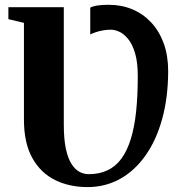

<svg xmlns="http://www.w3.org/2000/svg" viewBox="-20 -773 750 802"><path d="M345.5 8.5Q270 8.5 210 -21Q150 -50.5 115 -113Q80 -175.5 80 -274V-677.5L15 -693V-743H246.5V-253Q246.5 -191.5 255.2 -151.2Q264 -111 279 -87.8Q294 -64.5 312.5 -55Q331 -45.5 350.5 -45.5Q395.5 -45.5 429.5 -61.8Q463.5 -78 487.2 -110.5Q511 -143 526.2 -192Q541.5 -241 548.5 -306.8Q555.5 -372.5 555.5 -454.5Q555.5 -513.5 544 -551.5Q532.5 -589.5 514.5 -611Q496.5 -632.5 477.5 -640.8Q458.5 -649 444 -649Q426.5 -649 409.8 -646Q393 -643 379 -638.2Q365 -633.5 357 -629V-741Q365.5 -746.5 385 -749.8Q404.5 -753 434.5 -753Q487.5 -753 532.5 -734.2Q577.5 -715.5 611.2 -679.5Q645 -643.5 663.8 -592Q682.5 -540.5 682.5 -475Q682 -365.5 657.5 -276.5Q633 -187.5 588 -123.8Q543 -60 481.5 -25.8Q420 8.5 345.5 8.5Z"/></svg>

Font: Merriweather 60pt ExtraBold
Style: Regular
Weight: 800
Version: Version 2.100